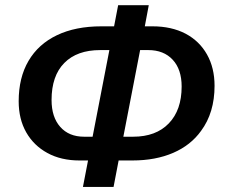

<svg xmlns="http://www.w3.org/2000/svg" viewBox="-20 -713 867 738"><path d="M285.6 -96.2Q214.8 -96.2 162.4 -124.8Q109.9 -153.3 80.8 -204.3Q51.8 -255.4 51.8 -323.7Q51.8 -414.6 89.6 -479Q127.4 -543.5 198.7 -577.6Q270 -611.8 369.6 -611.8H418.5L434.1 -692.9H551.8L536.6 -611.8H566.4Q639.2 -611.8 693.4 -583.5Q746.6 -555.2 775.6 -503.7Q804.7 -452.1 804.7 -383.3Q804.7 -279.8 752.9 -210Q713.4 -154.8 645.8 -125.5Q578.1 -96.2 488.8 -96.2H436L416.5 5.4H298.8L318.4 -96.2ZM454.1 -187.5H491.7Q579.6 -187.5 628.9 -238.8Q678.2 -290 678.2 -380.4Q678.2 -446.3 643.8 -483.4Q609.4 -520.5 549.8 -520.5H518.6ZM303.2 -187.5H335.9L400.4 -520.5H365.2Q275.9 -520.5 227.1 -470.9Q178.2 -421.4 178.2 -328.6Q178.2 -262.7 211.7 -225.1Q245.1 -187.5 303.2 -187.5Z"/></svg>

Font: Arimo SemiBold
Style: Italic
Weight: 600
Italic angle: -12°
Version: Version 1.33